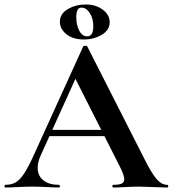

<svg xmlns="http://www.w3.org/2000/svg" viewBox="-28 -836 770 856"><path d="M186 -257H474L481 -229H171ZM717 0Q697 0 655 -2Q611 -4 592 -4Q567 -4 531 -2Q497 0 477 0Q473 0 473 -6Q473 -12 477 -12Q503 -12 514.5 -17.5Q526 -23 526 -37Q526 -54 506 -94L303 -495L352 -581L153 -142Q140 -113 140 -88Q140 -52 165.5 -32Q191 -12 234 -12Q239 -12 239 -6Q239 0 234 0Q216 0 182 -2Q144 -4 116 -4Q89 -4 51 -2Q17 0 -4 0Q-8 0 -8 -6Q-8 -12 -4 -12Q24 -12 43 -23.5Q62 -35 81 -64.5Q100 -94 126 -152L343 -629Q345 -632 352 -632Q360 -632 361 -629L611 -137Q646 -66 669 -39Q692 -12 717 -12Q722 -12 722 -6Q722 0 717 0ZM239 -739Q239 -775 274.5 -795.5Q310 -816 355 -816Q399 -816 430 -793Q461 -770 461 -737Q461 -702 426 -681Q391 -660 346 -660Q297 -660 268 -683.5Q239 -707 239 -739ZM388 -719Q388 -753 372.5 -777.5Q357 -802 335 -802Q312 -802 312 -759Q312 -726 325 -700Q338 -674 361 -674Q388 -674 388 -719Z"/></svg>

Font: Cormorant Garamond
Style: Bold
Weight: 700
Designer: Christian Thalmann (Catharsis Fonts)
Foundry: Catharsis Fonts
Version: Version 4.000